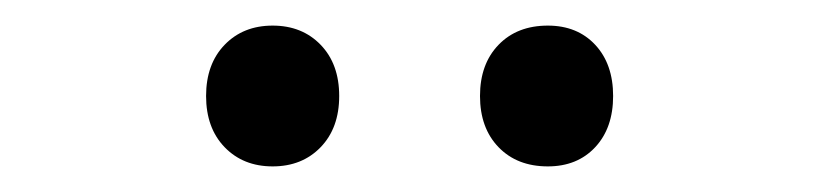

<svg xmlns="http://www.w3.org/2000/svg" viewBox="-20 -785 640 150"><path d="M408 -655Q384 -655 369.5 -670Q355 -685 355 -710Q355 -735 369.5 -750Q384 -765 408 -765Q431 -765 445 -750Q459 -735 459 -710Q459 -685 445 -670Q431 -655 408 -655ZM193 -655Q170 -655 155.5 -670Q141 -685 141 -710Q141 -735 155.5 -750Q170 -765 193 -765Q216 -765 230.5 -750Q245 -735 245 -710Q245 -685 230.5 -670Q216 -655 193 -655Z"/></svg>

Font: Maple Mono Thin
Style: Regular
Weight: 250
Monospace: yes
Designer: subframe7536
Version: Version 7.000